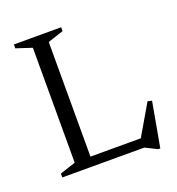

<svg xmlns="http://www.w3.org/2000/svg" viewBox="-128 -774 839 909"><g transform="rotate(-20 292.0 -320.0)"><path d="M525.5 29.5H515L455.5 0H42.5V-19.5L121.5 -45.5V-624.5L42.5 -650.5V-670H280.5V-650.5L201.5 -624.5V-47H455L545 -201L566 -196Z"/></g></svg>

Font: Newsreader Text
Style: Regular
Weight: 400
Designer: Hugues Gentile
Foundry: Production Type
Version: Version 1.002